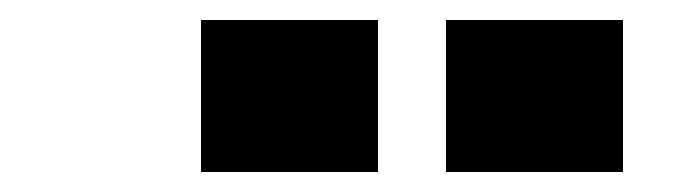

<svg xmlns="http://www.w3.org/2000/svg" viewBox="-20 -800 690 192"><path d="M426 -628V-780H603V-628ZM181 -628V-780H358V-628Z"/></svg>

Font: Azeret Mono ExtraBold
Style: Regular
Weight: 800
Designer: Martin Vácha
Foundry: Displaay
Version: Version 1.002